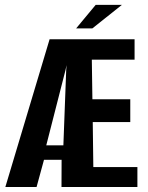

<svg xmlns="http://www.w3.org/2000/svg" viewBox="-20 -748 590 768"><path d="M1.4 0 178.4 -591H518.3V-509.3H347.3L349.6 -351H501.1V-259.7H351L353.3 -79.7H529.6V0H226L226.4 -108.9H156L126.3 0ZM165.1 -166.8H233.5L244.8 -467.4L246.2 -487.6L242.1 -468ZM284.5 -634.4 362.7 -728.5H467.6L349.4 -634.4Z"/></svg>

Font: Alumni Sans Thin
Style: Regular
Weight: 100
Designer: Robert E. Leuschke
Foundry: Robert E. Leuschke
Version: Version 1.018